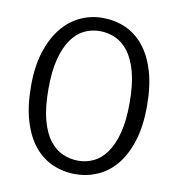

<svg xmlns="http://www.w3.org/2000/svg" viewBox="-75 -706 725 783"><g transform="rotate(10 287.5 -314.5)"><path d="M288 -638Q339 -638 382.5 -619Q426 -600 458.5 -560.5Q491 -521 509.5 -460Q528 -399 528 -315Q528 -231 508.5 -169.5Q489 -108 456 -68.5Q423 -29 379.5 -10Q336 9 288 9Q238 9 194 -10Q150 -29 117.5 -68.5Q85 -108 66.5 -169.5Q48 -231 48 -315Q48 -396 67.5 -456.5Q87 -517 120 -557.5Q153 -598 196.5 -618Q240 -638 288 -638ZM120 -315Q120 -237 134 -185.5Q148 -134 172 -103.5Q196 -73 226.5 -60Q257 -47 290 -47Q323 -47 353 -61Q383 -75 406 -107Q429 -139 442.5 -190Q456 -241 456 -315Q456 -392 442 -443.5Q428 -495 404 -526Q380 -557 349.5 -570Q319 -583 286 -583Q253 -583 223 -569Q193 -555 170 -523Q147 -491 133.5 -440Q120 -389 120 -315Z"/></g></svg>

Font: Ek Mukta Light
Style: Regular
Weight: 300
Designer: Girish Dalvi and Yashodeep Gholap
Foundry: Ek Type
Version: Version 2.538;PS 1.002;hotconv 16.6.51;makeotf.lib2.5.65220;